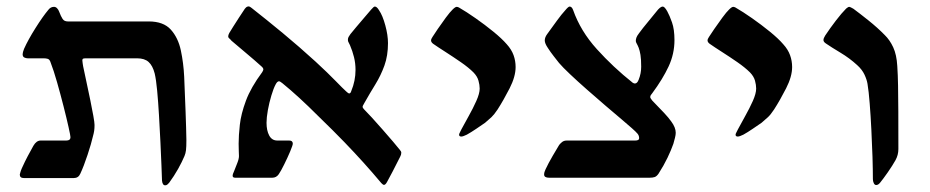

<svg xmlns="http://www.w3.org/2000/svg" viewBox="-20 -548 2866 592"><path d="M489.3 23.4Q481 23.4 479.5 8.8Q479 -6.3 477.8 -38.3Q476.6 -70.3 474.6 -110.8Q472.7 -151.4 470.2 -192.6Q467.8 -233.9 464.6 -268.3Q461.4 -302.7 457 -321.3Q450.7 -345.7 438.2 -356.9Q425.8 -368.2 402.8 -368.2H245.6Q240.2 -368.2 237.1 -367.4Q233.9 -366.7 233.9 -361.3Q233.9 -357.9 234.9 -352.8Q235.8 -347.7 236.3 -343.8Q240.7 -322.3 246.8 -294.2Q252.9 -266.1 258.5 -238.8Q264.2 -211.4 267.8 -190.7Q271.5 -169.9 271.5 -162.6Q271.5 -152.3 270.3 -144.3Q269 -136.2 266.6 -127.9Q261.7 -106 250 -70.6Q238.3 -35.2 227.5 -12.2Q221.7 1 207.5 1H53.7Q41 1 41 -9.8Q41 -9.8 42.5 -15.6Q43.9 -21.5 47.4 -29.3Q57.1 -50.8 65.7 -66.9Q74.2 -83 83 -98.6Q92.3 -114.7 105.5 -114.7H184.6Q197.3 -114.7 197.3 -125Q197.3 -129.4 191.4 -156Q185.5 -182.6 176 -220Q166.5 -257.3 156 -294.2Q145.5 -331.1 136.2 -355Q133.3 -364.7 127.4 -366.5Q121.6 -368.2 114.7 -368.2H65.4Q60.5 -368.2 55.2 -370.6Q49.8 -373 49.8 -380.9Q49.8 -386.2 54.2 -397.5Q66.9 -425.8 89.4 -461.4Q111.8 -497.1 129.4 -518.1Q136.2 -526.9 146.5 -526.9Q151.9 -526.9 156 -522.5Q160.2 -518.1 162.1 -512.7Q168 -497.1 173.1 -489.5Q178.2 -481.9 189 -481.9H438.5Q483.9 -481.9 506.6 -456.8Q529.3 -431.6 537.6 -392.6Q545.9 -353.5 547.9 -311.5Q550.3 -257.8 552.2 -203.9Q554.2 -149.9 554.7 -116.2Q554.7 -95.2 553.5 -85Q552.2 -74.7 548.8 -66.9Q541.5 -49.3 529.1 -27.1Q516.6 -4.9 501.5 15.6Q499.5 18.1 496.3 20.8Q493.2 23.4 489.3 23.4Z M1164.1 22Q1161.6 22 1159.9 20.3Q1158.2 18.6 1155.8 16.6Q1127.9 -16.6 1101.3 -46.1Q1074.7 -75.7 1041.7 -109.9Q1008.8 -144 960.9 -190.4Q899.9 -251.5 850.6 -291.5Q843.3 -297.4 840.3 -297.4Q835 -297.4 830.1 -288.1Q823.2 -275.4 816.7 -253.4Q810.1 -231.4 805.9 -208.5Q801.8 -185.5 801.8 -169.4Q801.8 -145.5 810.1 -130.1Q818.4 -114.7 835 -114.7H871.6Q882.8 -114.7 882.8 -105Q882.8 -100.6 874.8 -81.3Q866.7 -62 856.4 -41.3Q846.2 -20.5 839.4 -10.7Q832 0 819.3 0H705.6Q697.3 0 697.3 -5.9Q697.3 -11.2 702.1 -21Q706.5 -32.7 711.7 -45.4Q716.8 -58.1 716.8 -66.9Q716.8 -72.3 716.3 -80.6Q715.8 -88.9 715.8 -105Q715.8 -129.9 719.5 -163.3Q723.1 -196.8 738.3 -237.5Q753.4 -278.3 788.6 -325.7Q792 -331.5 792 -334Q792 -338.4 785.6 -343.8Q764.6 -362.8 738 -385Q711.4 -407.2 693.8 -422.4Q689.5 -427.7 686.5 -429.9Q683.6 -432.1 683.6 -436Q683.6 -439.9 687 -446.3Q690.4 -452.1 698.7 -465.3Q707 -478.5 717 -493.9Q727.1 -509.3 734.9 -521Q739.3 -526.4 741.9 -527.3Q744.6 -528.3 746.6 -528.3Q748.5 -528.3 751.7 -526.4Q754.9 -524.4 755.9 -523.4Q801.3 -487.8 852.1 -445.8Q902.8 -403.8 953.1 -357.9Q991.7 -322.3 1014.4 -298.8Q1037.1 -275.4 1047.4 -266.1Q1054.2 -259.8 1056.2 -259.8Q1061 -259.8 1063 -267.1Q1076.2 -298.8 1076.2 -332.5Q1076.2 -353 1071.5 -371.8Q1066.9 -390.6 1059.1 -408.7Q1056.6 -414.6 1054.7 -417.5Q1052.7 -420.4 1052.7 -425.3Q1052.7 -430.7 1054.9 -434.3Q1057.1 -438 1060.5 -442.9Q1065.9 -449.7 1077.6 -463.6Q1089.4 -477.5 1102.5 -492.9Q1115.7 -508.3 1124.5 -518.6Q1132.3 -527.8 1135.7 -527.8Q1142.1 -527.8 1148.9 -516.1Q1159.7 -500.5 1168 -470Q1176.3 -439.5 1176.3 -415Q1176.3 -376.5 1165.3 -345.9Q1154.3 -315.4 1137.5 -288.1Q1120.6 -260.7 1103.5 -230.5Q1101.1 -225.6 1099.6 -223.4Q1098.1 -221.2 1098.1 -218.8Q1098.1 -215.3 1102.5 -210.9Q1111.3 -202.1 1127 -185.1Q1142.6 -168 1159.9 -148.2Q1177.2 -128.4 1191.9 -111.3Q1206.5 -94.2 1212.9 -85.9Q1217.3 -81.1 1217.3 -77.1Q1217.3 -70.8 1213.9 -64.9Q1188 -13.2 1173.3 13.2Q1168.5 22 1164.1 22Z M1402.3 -127Q1395.5 -127 1395.5 -132.8Q1395.5 -135.3 1398.7 -141.1Q1401.9 -147 1402.8 -149.4Q1412.1 -167 1425.3 -190.4Q1438.5 -213.9 1448.7 -236.8Q1459 -259.8 1459 -274.9Q1459 -286.1 1455.3 -299.3Q1451.7 -312.5 1439.9 -324.7Q1424.8 -339.8 1401.1 -356.2Q1377.4 -372.6 1353.8 -387.7Q1330.1 -402.8 1315.4 -413.1Q1309.1 -418 1309.1 -423.3Q1309.1 -427.7 1313.5 -434.1Q1317.9 -441.4 1329.8 -458.7Q1341.8 -476.1 1354.7 -493.7Q1367.7 -511.2 1375.5 -518.6Q1383.8 -526.9 1388.2 -526.9Q1391.1 -526.9 1395 -524.9Q1418 -511.7 1446.5 -491.7Q1475.1 -471.7 1501.2 -450.4Q1527.3 -429.2 1542.5 -411.6Q1557.1 -395.5 1563.5 -377.9Q1569.8 -360.4 1569.8 -341.3Q1569.8 -312 1551.3 -275.6Q1532.7 -239.3 1514.2 -210.4Q1503.4 -194.3 1495.4 -186.8Q1487.3 -179.2 1475.6 -169.4Q1464.4 -161.6 1448.5 -150.9Q1432.6 -140.1 1419.4 -132.8Q1407.7 -127 1402.3 -127Z M1673.3 0Q1657.7 0 1657.7 -9.8Q1657.7 -17.1 1662.1 -25.9Q1670.4 -43.9 1684.1 -67.4Q1697.8 -90.8 1704.1 -101.1Q1707.5 -105.5 1713.1 -110.1Q1718.8 -114.7 1728 -114.7H1938.5Q1950.7 -114.7 1950.7 -121.6Q1950.7 -129.9 1945.8 -135.7Q1940.9 -141.6 1928.2 -152.8Q1918.9 -161.1 1897 -179.7Q1875 -198.2 1846.7 -222.4Q1818.4 -246.6 1789.6 -272Q1760.7 -297.4 1737.8 -319.1Q1714.8 -340.8 1703.6 -354Q1697.3 -361.8 1687.3 -374.8Q1677.2 -387.7 1669.4 -399.9Q1659.7 -414.1 1659.7 -423.3Q1659.7 -433.1 1667.5 -443.4Q1684.1 -466.3 1698 -485.4Q1711.9 -504.4 1722.7 -516.1Q1732.4 -527.8 1736.3 -527.8Q1743.2 -527.8 1747.1 -517.1Q1770 -452.1 1820.3 -396.5Q1870.6 -340.8 1930.7 -293Q1934.6 -290.5 1937.5 -290.5Q1944.8 -290.5 1949.2 -302.2Q1957 -321.3 1957 -342.3Q1957 -365.2 1954.8 -378.7Q1952.6 -392.1 1949.2 -400.9Q1945.8 -409.2 1943.1 -413.8Q1940.4 -418.5 1940.4 -421.9Q1940.4 -426.3 1942.1 -431.6Q1943.8 -437 1950.2 -445.3Q1961.9 -461.4 1977.1 -479.5Q1992.2 -497.6 2003.4 -511.7Q2015.6 -527.8 2023.4 -527.8Q2029.3 -527.8 2037.6 -512.7Q2044.4 -500.5 2052 -479Q2059.6 -457.5 2059.6 -424.3Q2059.6 -381.8 2041.5 -343Q2023.4 -304.2 1991.2 -260.7Q1988.8 -257.3 1986.8 -254.9Q1984.9 -252.4 1984.9 -248.5Q1984.9 -245.6 1991.2 -237.8Q2014.2 -214.4 2027.8 -199.7Q2041.5 -185.1 2049.8 -173.3Q2063.5 -154.8 2063.5 -138.7Q2063.5 -132.3 2061.3 -123.5Q2059.1 -114.7 2056.2 -104.5Q2049.3 -85 2038.1 -61.5Q2026.9 -38.1 2010.3 -12.2Q2004.4 -3.9 1998.3 -2Q1992.2 0 1982.4 0Z M2254.9 -127Q2248 -127 2248 -132.8Q2248 -135.3 2251.2 -141.1Q2254.4 -147 2255.4 -149.4Q2264.6 -167 2277.8 -190.4Q2291 -213.9 2301.3 -236.8Q2311.5 -259.8 2311.5 -274.9Q2311.5 -286.1 2307.9 -299.3Q2304.2 -312.5 2292.5 -324.7Q2277.3 -339.8 2253.7 -356.2Q2230 -372.6 2206.3 -387.7Q2182.6 -402.8 2168 -413.1Q2161.6 -418 2161.6 -423.3Q2161.6 -427.7 2166 -434.1Q2170.4 -441.4 2182.4 -458.7Q2194.3 -476.1 2207.3 -493.7Q2220.2 -511.2 2228 -518.6Q2236.3 -526.9 2240.7 -526.9Q2243.7 -526.9 2247.6 -524.9Q2270.5 -511.7 2299.1 -491.7Q2327.6 -471.7 2353.8 -450.4Q2379.9 -429.2 2395 -411.6Q2409.7 -395.5 2416 -377.9Q2422.4 -360.4 2422.4 -341.3Q2422.4 -312 2403.8 -275.6Q2385.3 -239.3 2366.7 -210.4Q2356 -194.3 2347.9 -186.8Q2339.8 -179.2 2328.1 -169.4Q2316.9 -161.6 2301 -150.9Q2285.2 -140.1 2272 -132.8Q2260.3 -127 2254.9 -127Z M2681.6 22.5Q2676.8 22.5 2674.1 16.6Q2671.4 10.7 2671.4 4.4Q2671.4 -23.9 2670.2 -64.2Q2668.9 -104.5 2666.7 -147.7Q2664.6 -190.9 2661.6 -228.5Q2658.7 -266.1 2654.8 -289.6Q2652.8 -302.2 2645.5 -317.9Q2638.2 -333.5 2623 -347.2Q2599.6 -368.7 2571.5 -385.5Q2543.5 -402.3 2527.8 -413.1Q2519 -418.5 2519 -424.3Q2519 -430.2 2524.4 -438.5Q2539.6 -461.4 2557.4 -484.6Q2575.2 -507.8 2588.9 -521.5Q2595.2 -526.9 2598.6 -526.9Q2601.1 -526.9 2611.3 -521Q2629.9 -507.3 2657.7 -485.1Q2685.5 -462.9 2708 -439.9Q2723.6 -424.8 2734.1 -402.1Q2744.6 -379.4 2746.6 -344.7Q2748.5 -315.9 2749 -283.9Q2749.5 -252 2749.8 -205.8Q2750 -159.7 2750 -88.4Q2750 -70.3 2741.2 -54.2Q2731.9 -37.6 2717.3 -16.6Q2702.6 4.4 2693.8 15.1Q2688 22.5 2681.6 22.5Z"/></svg>

Font: David Libre Medium
Style: Regular
Weight: 500
Designer: Ismar David, J. Victor Gaultney, Annie Olsen and Meir Sadan
Foundry: Monotype Imaging Inc. & SIL International
Version: Version 1.100; ttfautohint (v1.8.4.7-5d5b)